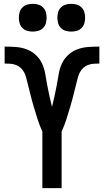

<svg xmlns="http://www.w3.org/2000/svg" viewBox="-20 -977 540 997"><path d="M200 0V-294Q186 -324 176 -355.5Q166 -387 156.5 -418.5Q147 -450 139 -482Q131 -514 123 -546Q119 -561 115.5 -575Q112 -589 105 -602Q98 -615 87 -625Q76 -635 62 -640Q48 -645 33.5 -646Q19 -647 4 -647V-735H5Q33 -735 62 -733Q91 -731 118 -721Q145 -711 166.5 -691Q188 -671 199.5 -645Q211 -619 215.5 -590.5Q220 -562 225.5 -533.5Q231 -505 237 -477Q243 -449 250 -422Q257 -449 263 -477Q269 -505 274.5 -533.5Q280 -562 284.5 -590.5Q289 -619 300.5 -645Q312 -671 333.5 -691Q355 -711 382 -721Q409 -731 438 -733Q467 -735 495 -735H496V-647Q481 -647 466.5 -646Q452 -645 438 -640Q424 -635 413 -625Q402 -615 395 -602Q388 -589 384.5 -575Q381 -561 377 -546Q369 -514 361 -482Q353 -450 343.5 -418.5Q334 -387 324 -355.5Q314 -324 300 -294V0ZM350 -813Q335 -813 321 -817Q307 -821 296.5 -831.5Q286 -842 282 -856Q278 -870 278 -885Q278 -900 282 -914Q286 -928 296.5 -938.5Q307 -949 321 -953Q335 -957 350 -957Q365 -957 379 -953Q393 -949 403.5 -938.5Q414 -928 418 -914Q422 -900 422 -885Q422 -870 418 -856Q414 -842 403.5 -831.5Q393 -821 379 -817Q365 -813 350 -813ZM150 -813Q135 -813 121 -817Q107 -821 96.5 -831.5Q86 -842 82 -856Q78 -870 78 -885Q78 -900 82 -914Q86 -928 96.5 -938.5Q107 -949 121 -953Q135 -957 150 -957Q165 -957 179 -953Q193 -949 203.5 -938.5Q214 -928 218 -914Q222 -900 222 -885Q222 -870 218 -856Q214 -842 203.5 -831.5Q193 -821 179 -817Q165 -813 150 -813Z"/></svg>

Font: Zed Sans Semibold
Style: Regular
Weight: 600
Designer: Belleve Invis
Foundry: Belleve Invis
Version: Version 1.0.0; ttfautohint (v1.8.4)